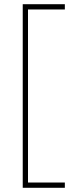

<svg xmlns="http://www.w3.org/2000/svg" viewBox="-20 -734 353 912"><path d="M288 158H88V-714H288V-689H113V133H288Z"/></svg>

Font: Noto Sans Hebrew Thin Thin
Style: Regular
Weight: 250
Version: Version 3.001